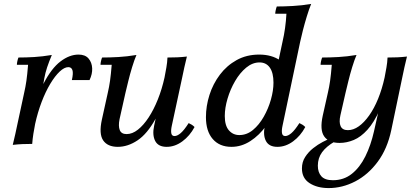

<svg xmlns="http://www.w3.org/2000/svg" viewBox="-20 -733 2120 978"><path d="M45 5Q52 -24 58 -50.5Q64 -77 69 -102L103 -260Q110 -290 114.5 -321.5Q119 -353 123 -403H66Q66 -411 68.5 -422Q71 -433 74 -440Q113 -440 154.5 -442.5Q196 -445 244 -453Q229 -417 220 -390Q211 -363 205.5 -333.5Q200 -304 193 -260L159 -102Q154 -77 150 -51.5Q146 -26 144 0Q118 0 94.5 1Q71 2 45 5ZM346 -325Q354 -360 349 -375.5Q344 -391 328 -391Q308 -391 284 -368.5Q260 -346 236 -306Q212 -266 192 -213.5Q172 -161 159 -102H133Q162 -230 202 -307.5Q242 -385 288 -420Q334 -455 380 -455Q414 -455 431 -435Q448 -415 449.5 -385.5Q451 -356 436 -325Z M580 15Q528 15 505.5 -18Q483 -51 499 -124L529 -260Q536 -290 540.5 -321.5Q545 -353 549 -403H492Q492 -411 494.5 -422Q497 -433 500 -440Q539 -440 583 -442.5Q627 -445 675 -453Q664 -427 653 -391Q642 -355 633.5 -320Q625 -285 619 -260L589 -126Q582 -91 590 -70.5Q598 -50 625 -50Q654 -50 682.5 -72.5Q711 -95 737 -134.5Q763 -174 784 -226.5Q805 -279 818 -338H844Q815 -205 772.5 -128Q730 -51 680.5 -18Q631 15 580 15ZM829 15Q786 15 770.5 -15Q755 -45 765 -92L818 -338Q823 -364 827.5 -389.5Q832 -415 833 -440Q859 -440 882.5 -441Q906 -442 932 -445Q925 -416 919 -390Q913 -364 908 -338L855 -92Q850 -69 852.5 -54.5Q855 -40 869 -40Q883 -40 900.5 -55Q918 -70 941 -106Q950 -102 957 -97.5Q964 -93 971 -86Q947 -41 909 -13Q871 15 829 15Z M1393 15Q1350 15 1334.5 -15Q1319 -45 1329 -92L1341 -151L1383 -233L1375 -313L1419 -520Q1427 -554 1432 -590Q1437 -626 1439 -663H1382Q1382 -670 1384.5 -681.5Q1387 -693 1390 -700Q1425 -700 1471.5 -702.5Q1518 -705 1565 -713Q1554 -686 1543 -650Q1532 -614 1523 -579Q1514 -544 1509 -520L1419 -92Q1414 -69 1416.5 -54.5Q1419 -40 1433 -40Q1447 -40 1464.5 -55Q1482 -70 1505 -106Q1514 -102 1521 -97.5Q1528 -93 1535 -86Q1511 -41 1473 -13Q1435 15 1393 15ZM1159 15Q1098 15 1063.5 -25Q1029 -65 1029 -136Q1029 -193 1047 -249.5Q1065 -306 1100 -352.5Q1135 -399 1185.5 -427Q1236 -455 1300 -455Q1364 -455 1407.5 -425Q1451 -395 1458 -345L1410 -313Q1410 -256 1390.5 -198.5Q1371 -141 1336 -92.5Q1301 -44 1255.5 -14.5Q1210 15 1159 15ZM1199 -45Q1237 -45 1268.5 -71Q1300 -97 1323.5 -138.5Q1347 -180 1360 -226Q1373 -272 1373 -312Q1373 -362 1354.5 -388.5Q1336 -415 1302 -415Q1266 -415 1234 -388.5Q1202 -362 1177.5 -320Q1153 -278 1139 -230.5Q1125 -183 1125 -142Q1125 -93 1146 -69Q1167 -45 1199 -45Z M1939 -338H1965Q1943 -238 1914 -173.5Q1885 -109 1851.5 -72Q1818 -35 1782 -20Q1746 -5 1710 -5Q1655 -5 1631.5 -38Q1608 -71 1624 -144L1650 -260Q1657 -290 1661.5 -321.5Q1666 -353 1670 -403H1613Q1613 -411 1615.5 -422Q1618 -433 1621 -440Q1660 -440 1704 -442.5Q1748 -445 1796 -453Q1785 -427 1774 -391Q1763 -355 1754.5 -320Q1746 -285 1740 -260L1714 -146Q1706 -111 1715 -90.5Q1724 -70 1752 -70Q1780 -70 1807.5 -89.5Q1835 -109 1860.5 -145Q1886 -181 1906 -230Q1926 -279 1939 -338ZM1954 -440Q1980 -440 2003.5 -441Q2027 -442 2053 -445Q2046 -416 2040 -390Q2034 -364 2029 -338L1973 -70Q1953 25 1904 91Q1855 157 1789.5 191Q1724 225 1654 225Q1596 225 1557 200Q1518 175 1518 125Q1518 92 1534.5 66.5Q1551 41 1575 22Q1599 3 1624 -10Q1649 -23 1665 -30L1685 -12Q1642 13 1620.5 42.5Q1599 72 1599 111Q1599 145 1617 165Q1635 185 1676 185Q1731 185 1772 152.5Q1813 120 1841 63.5Q1869 7 1885 -64L1909 -171L1907 -187L1939 -338Q1944 -364 1948.5 -389.5Q1953 -415 1954 -440Z"/></svg>

Font: Poltawski Nowy
Style: Italic
Weight: 400
Italic angle: -12°
Designer: Adam Pótawski, Mateusz Machalski, Borys Kosmynka, Ania Wieluska
Foundry: Capitalics.wtf
Version: Version 1.001;gftools[0.9.25]